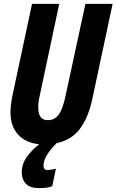

<svg xmlns="http://www.w3.org/2000/svg" viewBox="-20 -734 600 989"><path d="M180 235Q197 235 214.5 233.5Q232 232 249 225L268 135Q241 142 226 142Q204 142 204 118Q205 93 220.5 66.5Q236 40 272 3Q349 -13 392 -71Q435 -129 455 -222L560 -714H420L318 -242Q304 -174 283 -144.5Q262 -115 226 -115Q177 -115 177 -180Q177 -209 184 -238L285 -714H145L44 -241Q34 -191 34 -156Q34 -84 73 -41Q112 2 182 9Q142 40 117 76Q92 112 92 155Q92 190 113.5 212.5Q135 235 180 235Z"/></svg>

Font: Noto Sans UI Condensed ExtraBold
Style: Italic
Weight: 800
Width: 3
Designer: Monotype Design Team
Foundry: Monotype Imaging Inc.
Version: 1.001